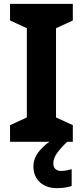

<svg xmlns="http://www.w3.org/2000/svg" viewBox="-20 -734 429 994"><path d="M357 0H32V-86L119 -126V-588L32 -628V-714H357V-628L270 -588V-126L357 -86ZM256 111Q256 131 267 141Q278 151 295 151Q311 151 326 148Q341 145 351 142V229Q335 234 317 237Q299 240 275 240Q219 240 186 209Q153 178 153 128Q153 84 185 46Q217 8 263 -17L328 0Q294 32 275 59Q256 86 256 111Z"/></svg>

Font: Noto Sans
Style: Bold
Weight: 700
Designer: Monotype Design Team
Foundry: Monotype Imaging Inc.
Version: Version 2.000;GOOG;noto-source:20170915:90ef993387c0; ttfaut